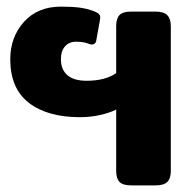

<svg xmlns="http://www.w3.org/2000/svg" viewBox="-20 -560 587 580"><path d="M331 -43V-229Q311 -219 282 -212.5Q253 -206 222 -206Q123 -206 67 -249.5Q11 -293 11 -381Q11 -448 52.5 -494Q94 -540 164 -540Q198 -540 220.5 -537Q243 -534 264 -526Q277 -521 280.5 -515.5Q284 -510 282 -500L271 -439Q270 -430 264 -427Q258 -424 250 -427Q234 -434 210 -434Q189 -434 176.5 -420Q164 -406 164 -381Q164 -350 183.5 -333Q203 -316 242 -316Q297 -316 331 -339V-481Q331 -504 341 -514.5Q351 -525 376 -525H450Q475 -525 485.5 -514Q496 -503 496 -481V-43Q496 -21 485.5 -10.5Q475 0 450 0H376Q351 0 341 -10.5Q331 -21 331 -43Z"/></svg>

Font: Mitr Medium
Style: Regular
Weight: 500
Designer: Thanarat Vachiruckul
Foundry: Cadson Demak
Version: Version 1.003